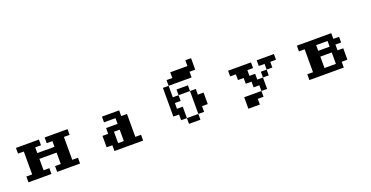

<svg xmlns="http://www.w3.org/2000/svg" viewBox="-32 -1629 5063 2623"><g transform="rotate(-20 2500.0 -317.5)"><path d="M83 -26.4H167V-359.4H83V-442.4H417V-359.4H333V-276.4H583V-359.4H500V-442.4H833V-359.4H750V-26.4H833V57.6H500V-26.4H583V-192.4H333V-26.4H417V57.6H83Z M1417 -26.4H1500V-192.4H1417ZM1250 -26.4V-192.4H1333V-276.4H1500V-359.4H1333V-442.4H1583V-359.4H1667V-26.4H1750V57.6H1333V-26.4Z M2250 -109.4V-526.4H2333V-609.4H2417V-692.4H2667V-776.4H2750V-609.4H2667V-526.4H2333V-359.4H2417V-442.4H2583V-359.4H2667V-276.4H2750V-109.4H2667V-26.4H2583V-359.4H2417V-276.4H2333V-192.4H2417V-26.4H2583V57.6H2417V-26.4H2333V-109.4Z M3583 -359.4V-442.4H3833V-359.4H3750V-276.4H3667V-359.4ZM3167 -359.4V-442.4H3500V-359.4H3417V-276.4H3500V-192.4H3583V-26.4H3500V57.6H3417V140.6H3250V-26.4H3500V-109.4H3417V-192.4H3333V-276.4H3250V-359.4ZM3667 -276.4V-192.4H3583V-276.4Z M4417 -276.4H4583V-359.4H4417ZM4417 -26.4H4583V-192.4H4417ZM4167 -26.4H4250V-359.4H4167V-442.4H4667V-359.4H4750V-276.4H4667V-192.4H4750V-26.4H4667V57.6H4167Z"/></g></svg>

Font: KH Dot Dougenzaka 12
Style: Regular
Weight: 400
Designer: Original version for X68000 by Keitarou Hiraki (http://hp.vector.co.jp/authors/VA000874/) / TrueType conversion by Homem
Version: Version 1.00.20150527